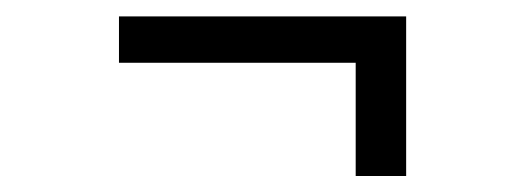

<svg xmlns="http://www.w3.org/2000/svg" viewBox="-20 -358 640 234"><path d="M475 -338V-143.5H413.5V-281.5H125V-338Z"/></svg>

Font: Fira Code Light Light
Style: Regular
Weight: 300
Monospace: yes
Version: Version 5.002